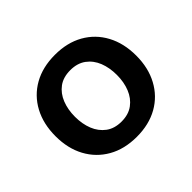

<svg xmlns="http://www.w3.org/2000/svg" viewBox="-106 -878 699 699"><g transform="rotate(-45 243.0 -529.0)"><path d="M243.2 -317.9Q179.7 -317.9 133.1 -344.5Q86.4 -371.1 60.8 -418.5Q35.2 -465.8 35.2 -528.8Q35.2 -592.3 60.8 -639.9Q86.4 -687.5 133.1 -713.9Q179.7 -740.2 243.2 -740.2Q306.2 -740.2 352.8 -713.9Q399.4 -687.5 425 -639.9Q450.7 -592.3 450.7 -528.8Q450.7 -465.8 425 -418.2Q399.4 -370.6 352.8 -344.2Q306.2 -317.9 243.2 -317.9ZM243.2 -396.5Q279.3 -396.5 303.2 -414.3Q327.1 -432.1 339.1 -461.9Q351.1 -491.7 351.1 -528.8Q351.1 -565.9 339.4 -595.7Q327.6 -625.5 303.5 -643.3Q279.3 -661.1 243.2 -661.1Q207 -661.1 183.1 -643.6Q159.2 -626 147.2 -595.9Q135.3 -565.9 135.3 -528.8Q135.3 -491.7 147.2 -461.9Q159.2 -432.1 183.1 -414.3Q207 -396.5 243.2 -396.5Z"/></g></svg>

Font: Inter
Style: 540
Weight: 540
Designer: Rasmus Andersson
Foundry: rsms
Version: Version 4.001;git-66647c0bb